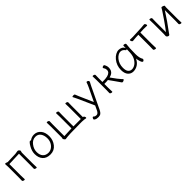

<svg xmlns="http://www.w3.org/2000/svg" viewBox="406 -2018 3712 3712"><g transform="rotate(-45 2262.0 -162.0)"><path d="M91 -476Q94 -480 105 -480Q116 -480 152 -466L367 -473Q390 -474 407 -479Q424 -484 439 -484Q454 -484 469 -468.5Q484 -453 484 -442.5Q484 -432 479 -422.5Q474 -413 474 -402V-107L477 -1Q477 8 463 8Q449 8 433.5 0.5Q418 -7 418 -19L420 -107V-426L147 -416V-106L150 0Q150 9 136 9Q122 9 106.5 1.5Q91 -6 91 -18L93 -106V-386L89 -464Q89 -472 91 -476Z M764 -442Q820 -484 883 -484Q968 -484 1021.5 -421Q1075 -358 1075 -251Q1075 -144 1011.5 -64Q948 16 843 16Q738 16 683.5 -44Q629 -104 629 -207Q629 -289 679 -374Q699 -410 718.5 -431Q738 -452 748.5 -452Q759 -452 764 -442ZM838 -35Q887 -35 928.5 -63.5Q970 -92 995 -139.5Q1020 -187 1020 -245Q1020 -329 983 -381.5Q946 -434 877 -434Q794 -434 739 -360Q684 -289 684 -207Q684 -125 725 -80Q766 -35 838 -35Z M1796 -454 1794 -370V-53Q1814 -53 1823 -35.5Q1832 -18 1832 -5.5Q1832 7 1823 7H1820Q1785 -2 1718 -4H1669Q1348 -4 1263 13H1260Q1244 13 1227 -16Q1220 -27 1220 -34Q1220 -41 1223.5 -46.5Q1227 -52 1227 -64V-366L1224 -468Q1224 -477 1238.5 -477Q1253 -477 1268 -469.5Q1283 -462 1283 -450L1281 -366V-46L1300 -47Q1409 -53 1484 -55V-368L1481 -470Q1481 -479 1495.5 -479Q1510 -479 1525 -471.5Q1540 -464 1540 -452L1538 -368V-55H1740V-370L1737 -472Q1737 -481 1751.5 -481Q1766 -481 1781 -473.5Q1796 -466 1796 -454Z M1928 -466Q1928 -481 1959.5 -481Q1991 -481 1995 -467Q2009 -431 2025 -393L2150 -108L2282 -383Q2306 -434 2319 -476Q2322 -485 2334 -485Q2346 -485 2360 -474.5Q2374 -464 2374 -453.5Q2374 -443 2368.5 -432.5Q2363 -422 2352 -402Q2341 -382 2332 -363L2121 80Q2101 122 2076 141.5Q2051 161 2013 161H2003Q1984 161 1960.5 157Q1937 153 1914 134Q1909 131 1909 120Q1909 109 1918 94.5Q1927 80 1936 80Q1945 80 1954 90Q1970 108 2010 108Q2026 108 2044.5 94Q2063 80 2077 49L2121 -44L1971 -379Q1944 -436 1936 -450Q1928 -464 1928 -466Z M2485 -19 2487 -107V-366L2484 -473Q2484 -482 2498.5 -482Q2513 -482 2528 -474.5Q2543 -467 2543 -455L2541 -366V-266Q2637 -266 2680 -277.5Q2723 -289 2746 -311Q2769 -333 2769 -370Q2769 -407 2747 -436Q2741 -444 2741 -453Q2741 -462 2754.5 -469Q2768 -476 2781 -476Q2794 -476 2798 -469Q2826 -422 2826 -376Q2826 -296 2771 -258Q2744 -240 2701 -229Q2803 -84 2842 -45L2863 -24Q2867 -21 2867 -13.5Q2867 -6 2850 3.5Q2833 13 2820 13Q2807 13 2802 7Q2765 -49 2721 -109Q2677 -169 2643 -218Q2601 -213 2541 -213V-107L2544 -1Q2544 8 2530 8Q2516 8 2500.5 0.5Q2485 -7 2485 -19Z M3387 -457Q3374 -368 3374 -196Q3374 -89 3409 -34Q3411 -30 3411 -23Q3411 -16 3400.5 -2.5Q3390 11 3378 11Q3356 11 3339.5 -39.5Q3323 -90 3321 -126Q3285 -53 3229.5 -18.5Q3174 16 3109.5 16Q3045 16 3001.5 -32.5Q2958 -81 2958 -175Q2958 -298 3036 -393Q3072 -436 3115.5 -460Q3159 -484 3199.5 -484Q3240 -484 3273.5 -466Q3307 -448 3323 -410Q3325 -456 3325 -475Q3325 -484 3340.5 -484Q3356 -484 3371.5 -477Q3387 -470 3387 -459ZM3323 -386Q3318 -376 3308.5 -376Q3299 -376 3296 -380Q3259 -436 3199 -436Q3171 -436 3137.5 -416.5Q3104 -397 3076 -362Q3015 -286 3015 -180Q3015 -103 3044 -68.5Q3073 -34 3120 -34Q3167 -34 3212.5 -66Q3258 -98 3290 -160Q3322 -222 3322 -334Q3322 -361 3323 -386Z M3736 -115 3739 0Q3739 9 3724 9Q3709 9 3692.5 1.5Q3676 -6 3676 -16Q3676 -26 3676.5 -46.5Q3677 -67 3677.5 -87.5Q3678 -108 3678 -115V-420L3603 -417Q3579 -416 3555 -412.5Q3531 -409 3519.5 -409Q3508 -409 3498 -425Q3488 -441 3488 -454.5Q3488 -468 3499 -468L3571 -466L3815 -477Q3840 -479 3864 -481.5Q3888 -484 3899 -484Q3910 -484 3920 -468Q3930 -452 3930 -438.5Q3930 -425 3919 -425Q3919 -425 3833 -427H3816L3736 -423Z M4375 -18 4377 -106V-395Q4263 -215 4121 -26Q4112 -14 4104.5 -1.5Q4097 11 4081.5 11Q4066 11 4050 -2Q4034 -15 4034 -29V-31Q4037 -58 4037 -86V-364L4034 -471Q4034 -480 4048.5 -480Q4063 -480 4078 -472.5Q4093 -465 4093 -453L4091 -364V-78Q4161 -168 4237 -279Q4313 -390 4336 -426.5Q4359 -463 4363 -472Q4367 -481 4378 -481Q4389 -481 4402 -476Q4435 -465 4435 -452L4431 -415V-106L4434 0Q4434 9 4420 9Q4406 9 4390.5 1.5Q4375 -6 4375 -18Z"/></g></svg>

Font: ToneOZ-Pinyin-WenKai-Light
Style: Light
Weight: 300
Designer: Fontworks Inc.
Foundry: ToneOZ
Version: Version 0.240331